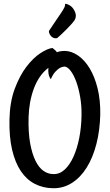

<svg xmlns="http://www.w3.org/2000/svg" viewBox="-20 -917 583 1020"><path d="M325.2 -646.5Q361.3 -645.5 396 -621.1Q430.7 -596.7 457 -552.7Q483.4 -508.8 498.5 -447.3Q513.7 -385.7 512.7 -309.6Q510.7 -224.6 492.2 -152.3Q473.6 -80.1 440.9 -27.3Q408.2 25.4 362.3 54.7Q316.4 84 260.7 83Q208 82 164.6 59.6Q121.1 37.1 90.8 -7.8Q60.5 -52.7 44.4 -121.1Q28.3 -189.5 30.3 -282.2Q32.2 -375 58.1 -444.8Q84 -514.6 120.1 -562Q156.2 -609.4 194.3 -634.3Q232.4 -659.2 258.8 -662.1Q275.4 -650.4 282.2 -639.6Q290 -642.6 300.3 -644.5Q310.5 -646.5 325.2 -646.5ZM413.1 -303.7Q414.1 -353.5 406.2 -399.9Q398.4 -446.3 385.3 -482.4Q372.1 -518.6 355.5 -540.5Q338.9 -562.5 322.3 -563.5Q309.6 -562.5 296.9 -555.7Q286.1 -548.8 273.4 -535.2Q260.7 -521.5 250 -496.1Q240.2 -509.8 237.8 -525.4Q235.4 -541 237.3 -556.6Q210.9 -537.1 191.4 -508.3Q171.9 -479.5 159.2 -444.8Q146.5 -410.2 139.6 -371.6Q132.8 -333 131.8 -293Q129.9 -212.9 140.1 -156.2Q150.4 -99.6 168.5 -63Q186.5 -26.4 210.9 -9.3Q235.4 7.8 263.7 7.8Q296.9 8.8 323.7 -16.1Q350.6 -41 370.1 -84Q389.6 -127 400.9 -183.6Q412.1 -240.2 413.1 -303.7ZM357.4 -883.8Q370.1 -873 378.4 -854Q386.7 -835 379.9 -817.4Q377 -808.6 362.8 -792.5Q348.6 -776.4 332.5 -760.3Q316.4 -744.1 302.7 -731.4Q289.1 -718.8 286.1 -716.8Q281.2 -711.9 269.5 -714.4Q257.8 -716.8 249 -727.5Q246.1 -731.4 244.1 -735.4Q242.2 -739.3 240.7 -743.7Q239.3 -748 240.2 -752.9Q264.6 -789.1 278.8 -810.5Q293 -832 300.8 -842.8L312.5 -860.4Q317.4 -868.2 321.8 -877Q326.2 -885.7 326.2 -896.5Q331.1 -897.5 336.4 -895Q341.8 -892.6 346.7 -890.6Q351.6 -886.7 357.4 -883.8Z"/></svg>

Font: Rancho
Style: Regular
Weight: 400
Designer: Font Diner, Inc
Foundry: Font Diner, Inc
Version: Version 1.001